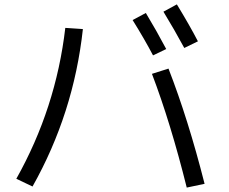

<svg xmlns="http://www.w3.org/2000/svg" viewBox="-20 -828 1040 873"><path d="M583 -736.8 643.1 -769Q691.9 -688 735.8 -605L675.8 -576.2Q637.2 -649.9 583 -736.8ZM723.1 -774.9 784.2 -808.1Q843.3 -710.9 879.9 -640.1L817.9 -609.9Q772 -694.8 723.1 -774.9ZM670.9 -492.2 746.1 -516.1Q835.9 -285.2 910.2 7.8L829.1 24.9Q755.9 -269 670.9 -492.2ZM356.9 -695.8Q314.9 -312 127.9 20L54.2 -15.1Q234.4 -335.9 276.9 -701.2Z"/></svg>

Font: WebKoruri
Style: Regular
Weight: 400
Foundry: lindwurm / mohemohe
Version: Version 1.00